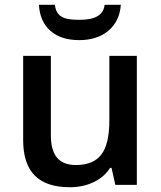

<svg xmlns="http://www.w3.org/2000/svg" viewBox="-20 -774 675 804"><path d="M486 -754H418Q412 -691 314 -691Q274 -691 254 -697Q214 -709 210 -754H143Q147 -684 191 -645Q235 -606 312 -606Q387 -606 434 -645.5Q481 -685 486 -754ZM553 -540H438V-271Q438 -171 404.5 -127Q371 -83 298 -83Q244 -83 218.5 -114Q193 -145 193 -207V-540H77V-187Q77 -88 125.5 -39Q174 10 272 10Q328 10 372.5 -11.5Q417 -33 441 -71H447L463 0H553Z"/></svg>

Font: OpenSansMMV
Style: Semibold
Weight: 600
Designer: Steve Matteson
Foundry: Ascender Corporation
Version: Version 6.000